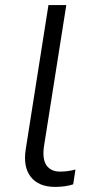

<svg xmlns="http://www.w3.org/2000/svg" viewBox="-20 -725 358 753"><path d="M196 8Q132 8 101 -31Q70 -70 81 -140L170 -705H240L152 -148Q148 -118 153.5 -96.5Q159 -75 175 -63.5Q191 -52 215 -52Q230 -52 245 -54Q260 -56 276 -60L267 -2Q251 3 234 5.5Q217 8 196 8Z"/></svg>

Font: Nunito Sans 7pt Light
Style: Italic
Weight: 300
Italic angle: -9°
Designer: Vernon Adams
Foundry: Vernon Adams
Version: Version 3.101;gftools[0.9.27]